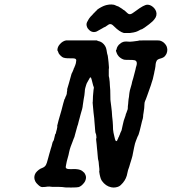

<svg xmlns="http://www.w3.org/2000/svg" viewBox="-20 -819 766 856"><path d="M630 -639Q695 -640 696 -637Q697 -637 702 -634.5Q707 -632 709 -630Q723 -618 725 -605Q727 -598 725 -588Q723 -578 717 -571Q711 -562 695 -558Q683 -555 679 -549Q675 -542 674 -534Q674 -529 673 -523Q672 -518 671 -511Q669 -505 668.5 -500Q668 -495 667 -491.5Q666 -488 665 -483Q662 -466 656 -450Q654 -445 653 -440Q651 -433 636 -392Q632 -382 630.5 -377Q629 -372 627 -369Q624 -362 624 -355Q624 -338 620 -316Q618 -306 618 -299Q618 -293 613 -278Q612 -274 608.5 -259Q605 -244 603.5 -238.5Q602 -233 600 -226Q597 -215 595 -213Q595 -213 593 -209Q590 -200 586 -191Q582 -182 578 -162Q576 -150 575 -147Q574 -143 572 -132Q572 -129 570.5 -124Q569 -119 567 -111.5Q565 -104 563.5 -100Q562 -96 560.5 -90.5Q559 -85 556 -75Q550 -60 548 -48Q544 -23 528 -4Q518 8 510 12Q504 15 495 16.5Q486 18 476 16Q451 11 434 -13Q429 -21 427 -30Q426 -33 424.5 -40.5Q423 -48 422.5 -52.5Q422 -57 423 -58Q424 -61 421 -83Q421 -90 420 -95Q419 -104 418 -105Q417 -106 415 -131Q415 -136 414 -143Q413 -150 412.5 -157.5Q412 -165 411 -174.5Q410 -184 409 -192.5Q408 -201 409 -202Q411 -203 409 -216Q408 -223 406.5 -224.5Q405 -226 404 -241Q404 -248 403 -254.5Q402 -261 402 -266Q402 -271 401 -278Q400 -285 400 -292Q398 -308 397 -317Q395 -336 394 -350Q393 -359 393 -361.5Q393 -364 393.5 -364.5Q394 -365 394 -375Q394 -385 394.5 -390Q395 -395 395.5 -401.5Q396 -408 396.5 -412Q397 -416 397 -418Q397 -420 397 -420H398Q397 -420 398 -424Q399 -429 398 -431Q397 -433 397 -433.5Q397 -434 395.5 -437.5Q394 -441 393 -447Q388 -468 386 -472Q385 -474 383.5 -474Q382 -474 381 -473Q380 -472 367 -448Q365 -444 360 -426Q358 -418 358 -411Q357 -395 353 -376Q350 -356 349 -349Q349 -344 346 -332Q344 -326 342 -318.5Q340 -311 338.5 -306Q337 -301 335 -292.5Q333 -284 331.5 -280Q330 -276 329 -270Q328 -264 325 -257Q319 -236 314 -217Q312 -207 309 -202Q308 -200 306.5 -195.5Q305 -191 303 -186Q301 -181 295 -165Q291 -154 288 -140Q287 -132 280 -108Q279 -104 277.5 -98.5Q276 -93 275 -86Q272 -74 274 -70Q275 -68 281 -66Q285 -65 295 -65Q321 -66 328 -64Q331 -63 332 -63Q343 -61 352 -52Q356 -48 356.5 -48Q357 -48 358 -45Q365 -34 363 -23Q361 -11 354 -3Q343 11 331 15Q324 17 298 17Q266 17 266 16Q266 15 239 14Q216 14 212 14Q198 12 192 13Q181 15 168 15Q160 15 149 4Q141 -3 137 -11Q128 -30 139 -48Q145 -56 153 -62Q159 -67 170 -71Q180 -75 185 -84Q188 -88 195 -115Q197 -123 200 -133.5Q203 -144 204 -147Q205 -150 206 -154.5Q207 -159 210 -167Q215 -188 216 -188Q217 -188 220 -195Q225 -214 226 -220L227 -222Q228 -221 229 -225Q230 -229 231 -234Q234 -243 234 -246Q234 -248 235 -250Q236 -256 235 -258Q235 -259 241 -282Q243 -288 245 -296Q249 -310 254 -327Q258 -345 262 -358Q265 -368 266 -371.5Q267 -375 267.5 -376.5Q268 -378 268 -378Q270 -378 272 -387Q273 -390 274 -390Q275 -391 277 -398.5Q279 -406 278 -407Q278 -408 279 -412L280 -419L279 -420Q280 -424 287 -447Q298 -488 299 -490L303 -498Q304 -501 304.5 -501.5Q305 -502 306 -505Q307 -508 308 -510Q309 -512 309 -513.5Q309 -515 309.5 -515Q310 -515 310.5 -516Q311 -517 311.5 -518.5Q312 -520 313 -522.5Q314 -525 315 -527Q319 -536 320 -550Q320 -556 313 -558Q311 -559 294 -559Q277 -559 272 -560Q263 -561 257 -565Q248 -572 243 -579Q242 -582 241.5 -582Q241 -582 239.5 -587Q238 -592 237 -592Q236 -592 236 -598Q237 -611 247 -622Q259 -636 275 -639Q277 -639 311 -639Q345 -639 378.5 -639Q412 -639 412 -639Q412 -638 418 -636Q426 -635 435 -629Q452 -616 455 -596Q456 -590 456.5 -587Q457 -584 458 -579Q459 -574 459.5 -574Q460 -574 460 -572.5Q460 -571 461 -566.5Q462 -562 462.5 -554.5Q463 -547 464 -541Q467 -512 465 -512Q465 -511 465 -497Q465 -483 465 -480Q466 -476 467 -471Q468 -466 469 -454Q470 -442 470 -436Q472 -422 472 -390Q472 -372 473 -367.5Q474 -363 476 -344Q479 -323 480 -300Q481 -289 481.5 -286.5Q482 -284 482.5 -276Q483 -268 483.5 -260Q484 -252 484 -242Q485 -229 490 -210Q493 -196 495 -192.5Q497 -189 500 -190Q503 -192 504 -197Q505 -199 505.5 -199.5Q506 -200 506.5 -202Q507 -204 507.5 -204.5Q508 -205 508.5 -207Q509 -209 510 -209Q510 -210 511 -212Q512 -214 512 -214.5Q512 -215 513.5 -218Q515 -221 515 -221Q515 -221 516 -225Q521 -235 522 -238Q525 -250 527 -261Q531 -282 538 -299Q539 -302 540 -305Q540 -309 544 -317Q545 -322 546 -323Q548 -330 549 -331Q550 -333 550 -345Q551 -354 551.5 -357.5Q552 -361 552 -365Q553 -378 555 -387Q556 -392 555.5 -392Q555 -392 556 -397L557 -405L559 -416Q562 -427 567 -444Q569 -452 569 -454Q572 -461 584 -509Q586 -520 588 -525Q592 -538 588 -545Q586 -549 580 -550.5Q574 -552 555 -552Q537 -552 533 -553Q520 -557 510 -567Q503 -575 501 -581Q495 -594 498 -596Q499 -596 500 -601Q501 -606 501.5 -606.5Q502 -607 503.5 -610.5Q505 -614 506 -614.5Q507 -615 508 -617Q509 -619 509.5 -619Q510 -619 510.5 -620Q511 -621 513.5 -622.5Q516 -624 516 -624Q516 -626 524 -630Q528 -632 532 -633Q536 -634 542 -634Q561 -632 572 -634Q586 -636 595 -637Q601 -638 601 -638.5Q601 -639 630 -639ZM463 -798Q467 -799 477 -799Q491 -798 493 -796Q494 -795 499.5 -793Q505 -791 508 -790Q517 -785 524 -780Q532 -773 533 -774Q533 -774 540 -768Q549 -759 553 -757Q557 -755 562 -756Q568 -757 585 -770Q622 -798 637 -798Q648 -798 658 -791Q671 -782 676 -768Q679 -760 677 -750Q675 -741 669 -734Q662 -724 645 -711Q620 -692 615 -690Q613 -689 612.5 -688.5Q612 -688 611.5 -688.5Q611 -689 607 -687Q593 -679 586 -677Q577 -674 560 -672Q554 -672 544 -672Q534 -672 532 -672Q513 -677 489 -701Q481 -709 478 -710Q471 -713 465 -710Q461 -708 456 -704Q450 -699 446 -698Q445 -698 442.5 -696.5Q440 -695 435 -692Q422 -685 417 -682Q411 -678 406 -677Q398 -675 392 -677Q383 -679 375 -688Q369 -694 368 -699Q367 -701 367 -702Q364 -711 368 -720Q369 -722 369 -722Q369 -722 374 -731Q374 -731 375.5 -733.5Q377 -736 377 -736Q377 -736 378.5 -738Q380 -740 382 -742.5Q384 -745 384 -745Q384 -745 385 -746Q386 -747 387.5 -748.5Q389 -750 391 -752Q398 -760 398 -760Q398 -760 400 -762Q404 -765 404 -766L406 -768Q413 -773 411 -774Q411 -774 412.5 -775Q414 -776 416.5 -778Q419 -780 421.5 -781.5Q424 -783 427.5 -785Q431 -787 433 -788Q448 -796 463 -798Z"/></svg>

Font: TT2020 Style E
Style: Italic
Weight: 400
Italic angle: -15°
Version: Version 0.2.000